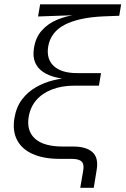

<svg xmlns="http://www.w3.org/2000/svg" viewBox="-20 -748 593 904"><path d="M357.9 136.2 372.1 53.2Q375 34.2 370.6 22.5Q366.2 10.7 352.8 5.4Q339.4 0 315.9 0H261.7Q185.5 0 134 -22.9Q82.5 -45.9 60.3 -88.9Q38.1 -131.8 47.9 -191.9Q56.6 -244.1 83.7 -279.8Q110.8 -315.4 149.4 -337.4Q188 -359.4 230.7 -369.9Q273.4 -380.4 313.5 -382.3L312 -374Q276.4 -376 242.7 -384Q209 -392.1 183.3 -408.9Q157.7 -425.8 145.5 -453.6Q133.3 -481.4 140.1 -522.5Q147.9 -572.8 177.5 -605.2Q207 -637.7 249.5 -655.3Q292 -672.9 338.9 -678.7V-676.8L159.2 -670.4L168.9 -727.5H550.3L541.5 -673.8L466.3 -670.9Q350.1 -665.5 284.4 -631.3Q218.8 -597.2 207 -529.3Q197.3 -470.2 233.4 -437Q269.5 -403.8 342.8 -403.8H455.6L445.8 -344.7H330.6Q271.5 -344.7 225.6 -327.1Q179.7 -309.6 151.4 -277.1Q123 -244.6 115.2 -198.7Q104 -132.3 144.8 -95.2Q185.5 -58.1 275.9 -58.1H324.2Q385.7 -58.1 415.3 -31.7Q444.8 -5.4 435.1 52.2L421.4 136.2Z"/></svg>

Font: Inter 16pt Light
Style: Italic
Weight: 300
Italic angle: -9.3988°
Version: Version 4.001;git-66647c0bb